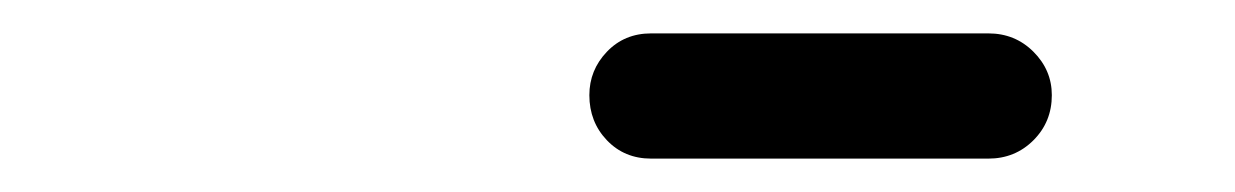

<svg xmlns="http://www.w3.org/2000/svg" viewBox="-20 -598 740 115"><path d="M370 -503Q354 -503 343.5 -514Q333 -525 333 -541Q333 -556 343.5 -567Q354 -578 370 -578Q421 -578 471 -578Q521 -578 572 -578Q572 -578 572 -578Q572 -578 572 -578Q588 -578 599 -567Q610 -556 610 -541Q610 -525 599 -514Q588 -503 572 -503Q521 -503 471 -503Q421 -503 370 -503Q370 -503 370 -503Q370 -503 370 -503Z"/></svg>

Font: FRB American Cursive Guidelines Arrows Extrabold
Style: Bold Italic
Weight: 800
Italic angle: -25°
Version: Version 2.0;Modular Font Editor K font №1